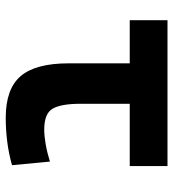

<svg xmlns="http://www.w3.org/2000/svg" viewBox="10 -568 567 626"><g transform="rotate(90 293.0 -254.5)"><path d="M363.3 9.8Q269 9.8 227.5 -39.1Q186 -87.9 186 -195.3V-517.6H317.9V-232.9Q317.9 -171.4 333.6 -143.6Q349.2 -115.7 402.3 -115.7Q422.4 -115.7 449.5 -120.4Q476.6 -125 506.3 -134.3L518.1 -10.7Q480.5 0 441.7 4.9Q402.8 9.8 363.3 9.8ZM45.4 -394.5V-517.6H521V-394.5Z"/></g></svg>

Font: Cascadia Mono
Style: Regular
Weight: 400
Monospace: yes
Designer: Aaron Bell
Foundry: Saja Typeworks
Version: Version 2102.003